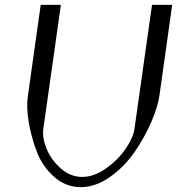

<svg xmlns="http://www.w3.org/2000/svg" viewBox="-20 -770 728 790"><path d="M688.5 -750Q688.5 -750 635.7 -375Q628.9 -329.1 602.1 -267.1Q575.2 -205.1 533.7 -144.5Q492.2 -84 432.6 -42Q373 0 312.5 0Q251 0 203.1 -42Q155.3 -84 131.8 -145Q108.4 -206.1 98.1 -267.6Q87.9 -329.1 94.7 -375L147.5 -750H230.5L158.2 -239.3Q153.3 -204.1 171.4 -158.7Q189.5 -113.3 229.5 -77.6Q269.5 -42 318.4 -42Q367.2 -42 417 -77.6Q466.8 -113.3 497.6 -158.7Q528.3 -204.1 533.2 -239.3L605.5 -750Z"/></svg>

Font: okolaks
Style: RegularItalic
Weight: 500
Italic angle: -8°
Version: Version 000.6.0